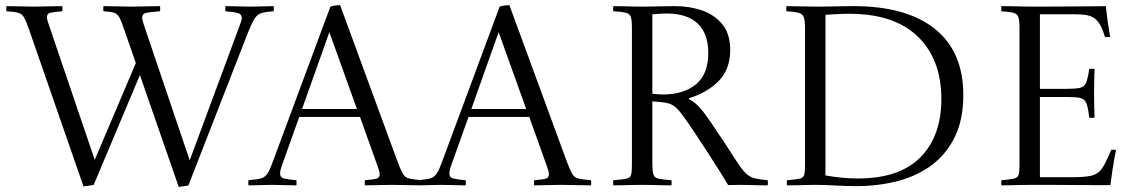

<svg xmlns="http://www.w3.org/2000/svg" viewBox="-20 -725 4456 752"><path d="M680 7 528 -431 347 -1Q339 1 327 2.5Q315 4 307 5L95 -606Q83 -641 74.5 -656Q66 -671 51 -675Q36 -679 5 -681Q4 -691 5 -701Q29 -701 59 -700Q89 -699 114 -699Q136 -699 169 -700Q202 -701 224 -701Q225 -691 224 -681Q190 -678 177 -675Q164 -672 164 -658Q164 -647 172 -626L351 -99L512 -478L468 -605Q456 -641 448 -656Q440 -671 427 -675Q414 -679 385 -681Q384 -691 385 -701Q410 -701 438.5 -700Q467 -699 492 -699Q515 -699 549 -700Q583 -701 607 -701Q608 -691 607 -681Q567 -678 552 -674.5Q537 -671 537 -657Q537 -647 544 -626L723 -97L915 -615Q920 -629 923.5 -638.5Q927 -648 927 -655Q927 -669 912.5 -673.5Q898 -678 863 -681Q862 -691 863 -701Q873 -701 893 -700.5Q913 -700 933 -699.5Q953 -699 963 -699Q986 -699 1008 -700Q1030 -701 1052 -701Q1053 -691 1052 -681Q1021 -679 1004.5 -674Q988 -669 977 -652Q966 -635 951 -597L718 1Q711 3 699 4.5Q687 6 680 7Z M953 1Q952 -9 953 -19Q986 -22 1002.5 -26.5Q1019 -31 1029 -47.5Q1039 -64 1052 -101L1274 -699Q1282 -702 1293.5 -703.5Q1305 -705 1312 -705L1536 -95Q1549 -60 1557.5 -45Q1566 -30 1582 -26Q1598 -22 1632 -19Q1633 -9 1632 1Q1606 1 1573.5 0Q1541 -1 1514 -1Q1486 -1 1461.5 0Q1437 1 1409 1Q1408 -9 1409 -19Q1444 -22 1455.5 -25.5Q1467 -29 1467 -43Q1467 -48 1465 -55.5Q1463 -63 1459 -74L1390 -267H1152L1087 -85Q1077 -58 1077 -46Q1077 -30 1092 -26Q1107 -22 1141 -19Q1142 -9 1141 1Q1116 1 1092.5 0Q1069 -1 1044 -1Q1024 -1 999.5 0Q975 1 953 1ZM1163 -298H1378L1270 -599Z M1616 1Q1615 -9 1616 -19Q1649 -22 1665.5 -26.5Q1682 -31 1692 -47.5Q1702 -64 1715 -101L1937 -699Q1945 -702 1956.5 -703.5Q1968 -705 1975 -705L2199 -95Q2212 -60 2220.5 -45Q2229 -30 2245 -26Q2261 -22 2295 -19Q2296 -9 2295 1Q2269 1 2236.5 0Q2204 -1 2177 -1Q2149 -1 2124.5 0Q2100 1 2072 1Q2071 -9 2072 -19Q2107 -22 2118.5 -25.5Q2130 -29 2130 -43Q2130 -48 2128 -55.5Q2126 -63 2122 -74L2053 -267H1815L1750 -85Q1740 -58 1740 -46Q1740 -30 1755 -26Q1770 -22 1804 -19Q1805 -9 1804 1Q1779 1 1755.5 0Q1732 -1 1707 -1Q1687 -1 1662.5 0Q1638 1 1616 1ZM1826 -298H2041L1933 -599Z M2560 -326 2535 -328V-86Q2535 -56 2539 -42.5Q2543 -29 2558.5 -25.5Q2574 -22 2610 -19Q2611 -9 2610 1Q2596 1 2573.5 0.5Q2551 0 2529.5 -0.5Q2508 -1 2494 -1Q2481 -1 2459.5 -0.5Q2438 0 2417 0.5Q2396 1 2382 1Q2381 -9 2382 -19Q2417 -22 2432.5 -25Q2448 -28 2451.5 -39.5Q2455 -51 2455 -77V-615Q2455 -645 2451 -658Q2447 -671 2431.5 -675Q2416 -679 2382 -681Q2381 -691 2382 -701Q2396 -701 2417.5 -700.5Q2439 -700 2460.5 -699.5Q2482 -699 2495 -699Q2508 -699 2534 -699.5Q2560 -700 2586 -700.5Q2612 -701 2624 -701Q2681 -701 2730 -684Q2779 -667 2809.5 -629.5Q2840 -592 2840 -529Q2840 -455 2796 -409Q2752 -363 2678 -340V-337Q2692 -330 2704.5 -319.5Q2717 -309 2733 -289Q2745 -274 2767.5 -241Q2790 -208 2815.5 -169.5Q2841 -131 2862 -98Q2885 -62 2901 -46.5Q2917 -31 2936 -26.5Q2955 -22 2987 -19Q2988 -9 2987 1Q2973 1 2951 0.5Q2929 0 2908.5 -0.5Q2888 -1 2877 -1Q2865 -1 2854 -0.5Q2843 0 2832 0Q2821 -19 2800 -52.5Q2779 -86 2753 -126Q2727 -166 2701.5 -204.5Q2676 -243 2656 -270Q2639 -294 2626 -305Q2613 -316 2598.5 -320Q2584 -324 2560 -326ZM2535 -358Q2548 -356 2558 -355.5Q2568 -355 2577 -355Q2657 -355 2705.5 -394.5Q2754 -434 2754 -518Q2754 -593 2713 -632.5Q2672 -672 2592 -672Q2567 -672 2535 -669Z M3179 -699Q3198 -699 3224.5 -699.5Q3251 -700 3278 -700.5Q3305 -701 3323 -701Q3530 -701 3641.5 -612Q3753 -523 3753 -352Q3753 -259 3721 -191.5Q3689 -124 3632 -80.5Q3575 -37 3498.5 -16.5Q3422 4 3333 4Q3295 4 3250.5 1.5Q3206 -1 3176 -1Q3163 -1 3141.5 -0.5Q3120 0 3098.5 0.5Q3077 1 3062 1Q3061 -9 3062 -19Q3096 -22 3111 -25Q3126 -28 3129.5 -39.5Q3133 -51 3133 -77V-614Q3133 -644 3128.5 -657Q3124 -670 3109 -674.5Q3094 -679 3060 -681Q3059 -691 3060 -701Q3085 -701 3118 -700Q3151 -699 3179 -699ZM3213 -667V-38Q3245 -32 3277.5 -29Q3310 -26 3340 -26Q3503 -26 3585 -109Q3667 -192 3667 -337Q3667 -492 3575 -581.5Q3483 -671 3307 -671Q3280 -671 3252.5 -669.5Q3225 -668 3213 -667Z M3902 1Q3901 -9 3902 -19Q3936 -22 3951 -25.5Q3966 -29 3969.5 -40Q3973 -51 3973 -77V-614Q3973 -644 3969 -657Q3965 -670 3950.5 -674.5Q3936 -679 3902 -681Q3901 -691 3902 -701Q3927 -701 3944.5 -700.5Q3962 -700 3985.5 -699.5Q4009 -699 4050 -699Q4093 -699 4137 -699.5Q4181 -700 4219 -700Q4257 -700 4282 -700.5Q4307 -701 4311 -701Q4317 -644 4328 -580Q4317 -579 4308 -580Q4300 -607 4291 -623.5Q4282 -640 4272 -649Q4259 -661 4239.5 -665Q4220 -669 4191 -669H4053V-377H4158Q4193 -377 4210 -381Q4227 -385 4234 -401.5Q4241 -418 4246 -455Q4257 -456 4267 -455Q4267 -448 4266 -420.5Q4265 -393 4265 -359Q4265 -328 4266 -300.5Q4267 -273 4267 -264Q4258 -263 4246 -264Q4242 -304 4235 -320.5Q4228 -337 4212 -341Q4196 -345 4164 -345H4053V-31H4186Q4222 -31 4247.5 -35.5Q4273 -40 4287 -54Q4297 -64 4308.5 -86Q4320 -108 4332 -138Q4341 -139 4351 -138Q4343 -98 4337.5 -61Q4332 -24 4329 0Q4296 0 4253 0Q4210 0 4166 -0.5Q4122 -1 4086 -1Q4050 -1 4031 -1Q3997 -1 3975.5 -0.5Q3954 0 3938 0.5Q3922 1 3902 1Z"/></svg>

Font: Castoro Titling
Style: Regular
Weight: 400
Version: Version 2.04